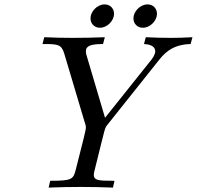

<svg xmlns="http://www.w3.org/2000/svg" viewBox="-20 -852 894 872"><path d="M391 -769C391 -745 408 -726 434 -726C468 -726 498 -759 498 -789C498 -813 481 -832 455 -832C421 -832 391 -799 391 -769ZM586 -769C586 -745 603 -726 629 -726C663 -726 693 -759 693 -789C693 -813 676 -832 650 -832C616 -832 586 -799 586 -769ZM173 -652H178C245 -652 259 -650 272 -608L364 -299C367 -288 370 -283 370 -275C370 -258 360 -225 324 -81C313 -37 305 -31 211 -31H208L201 0C250 -2 298 -3 347 -3C396 -3 444 -2 493 0L500 -31H489C428 -31 406 -33 406 -58C406 -65 408 -73 410 -80C461 -284 454 -268 470 -288L697 -573C721 -603 756 -650 846 -652V-653L854 -683C813 -681 791 -680 758 -680C720 -680 680 -681 642 -683L634 -652C677 -650 685 -632 685 -619C685 -604 673 -588 667 -580L457 -317C454 -328 450 -340 447 -351L373 -601C371 -608 370 -614 370 -619C370 -644 393 -652 448 -652L456 -683C408 -681 358 -680 310 -680C267 -680 224 -681 181 -683Z"/></svg>

Font: CMU Serif
Style: Italic
Weight: 500
Italic angle: -14.04°
Version: Version 0.7.0